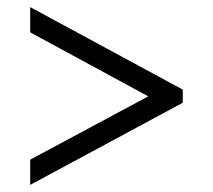

<svg xmlns="http://www.w3.org/2000/svg" viewBox="-20 -628 599 540"><path d="M65 -108V-179L397 -357L65 -537V-608L494 -376V-339Z"/></svg>

Font: Noto Serif Toto Medium
Style: Regular
Weight: 500
Designer: Monotype Design Team
Foundry: Monotype Imaging Inc.
Version: Version 2.001; ttfautohint (v1.8.4.7-5d5b)